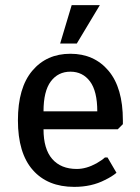

<svg xmlns="http://www.w3.org/2000/svg" viewBox="-20 -720 545 750"><path d="M215 -550 260 -700H370L280 -550ZM270 10Q166 10 108 -56Q50 -122 50 -250Q50 -377 106 -443.5Q162 -510 255 -510Q348 -510 404 -443.5Q460 -377 460 -250V-235L440 -215H150Q150 -138 184 -99Q218 -60 280 -60Q317 -60 357 -82Q378 -94 390 -105H400L435 -45Q417 -30 390 -17Q338 10 270 10ZM150 -285H360Q360 -364 331.5 -402Q303 -440 255 -440Q207 -440 178.5 -402Q150 -364 150 -285Z"/></svg>

Font: Scada
Style: Regular
Weight: 400
Designer: Jovanny Lemonad
Foundry: Jovanny Lemonad
Version: Version 4.100;PS 004.100;hotconv 1.0.88;makeotf.lib2.5.64775